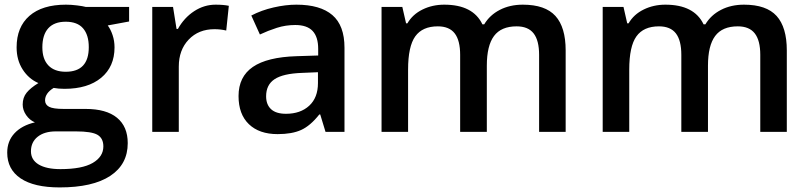

<svg xmlns="http://www.w3.org/2000/svg" viewBox="-20 -570 3499 830"><path d="M538.1 -540V-477.1L445.8 -460Q458.5 -442.9 466.8 -418Q475.1 -393.1 475.1 -365.2Q475.1 -281.7 417.5 -233.9Q359.9 -186 258.8 -186Q232.9 -186 211.9 -189.9Q174.8 -167 174.8 -136.2Q174.8 -117.7 192.1 -108.4Q209.5 -99.1 255.9 -99.1H350.1Q439.5 -99.1 485.8 -61Q532.2 -22.9 532.2 48.8Q532.2 140.6 456.5 190.4Q380.9 240.2 237.8 240.2Q127.4 240.2 69.3 201.2Q11.2 162.1 11.2 89.8Q11.2 40 42.7 6.1Q74.2 -27.8 130.9 -41Q107.9 -50.8 93 -72.5Q78.1 -94.2 78.1 -118.2Q78.1 -148.4 95.2 -169.4Q112.3 -190.4 146 -210.9Q104 -229 77.9 -269.8Q51.8 -310.5 51.8 -365.2Q51.8 -453.1 107.2 -501.5Q162.6 -549.8 265.1 -549.8Q288.1 -549.8 313.2 -546.6Q338.4 -543.5 351.1 -540ZM113.8 84Q113.8 121.1 147.2 141.1Q180.7 161.1 241.2 161.1Q335 161.1 380.9 134.3Q426.8 107.4 426.8 63Q426.8 27.8 401.6 12.9Q376.5 -2 308.1 -2H221.2Q171.9 -2 142.8 21.2Q113.8 44.4 113.8 84ZM163.1 -365.2Q163.1 -314.5 189.2 -287.1Q215.3 -259.8 264.2 -259.8Q363.8 -259.8 363.8 -366.2Q363.8 -418.9 339.1 -447.5Q314.5 -476.1 264.2 -476.1Q214.4 -476.1 188.7 -447.8Q163.1 -419.4 163.1 -365.2Z M912.1 -549.8Q946.8 -549.8 969.2 -544.9L958 -438Q933.6 -443.8 907.2 -443.8Q838.4 -443.8 795.7 -398.9Q752.9 -354 752.9 -282.2V0H638.2V-540H728L743.2 -444.8H749Q775.9 -493.2 819.1 -521.5Q862.3 -549.8 912.1 -549.8Z M1387.2 0 1364.3 -75.2H1360.4Q1321.3 -25.9 1281.7 -8.1Q1242.2 9.8 1180.2 9.8Q1100.6 9.8 1055.9 -33.2Q1011.2 -76.2 1011.2 -154.8Q1011.2 -238.3 1073.2 -280.8Q1135.3 -323.2 1262.2 -327.1L1355.5 -330.1V-358.9Q1355.5 -410.6 1331.3 -436.3Q1307.1 -461.9 1256.3 -461.9Q1214.8 -461.9 1176.8 -449.7Q1138.7 -437.5 1103.5 -420.9L1066.4 -502.9Q1110.4 -525.9 1162.6 -537.8Q1214.8 -549.8 1261.2 -549.8Q1364.3 -549.8 1416.7 -504.9Q1469.2 -460 1469.2 -363.8V0ZM1216.3 -78.1Q1278.8 -78.1 1316.7 -113Q1354.5 -147.9 1354.5 -210.9V-257.8L1285.2 -254.9Q1204.1 -252 1167.2 -227.8Q1130.4 -203.6 1130.4 -153.8Q1130.4 -117.7 1151.9 -97.9Q1173.3 -78.1 1216.3 -78.1Z M2084.5 0H1969.2V-333Q1969.2 -395 1945.8 -425.5Q1922.4 -456.1 1872.6 -456.1Q1806.2 -456.1 1775.1 -412.8Q1744.1 -369.6 1744.1 -269V0H1629.4V-540H1719.2L1735.4 -469.2H1741.2Q1763.7 -507.8 1806.4 -528.8Q1849.1 -549.8 1900.4 -549.8Q2024.9 -549.8 2065.4 -464.8H2073.2Q2097.2 -504.9 2140.6 -527.3Q2184.1 -549.8 2240.2 -549.8Q2336.9 -549.8 2381.1 -501Q2425.3 -452.1 2425.3 -352.1V0H2310.5V-333Q2310.5 -395 2286.9 -425.5Q2263.2 -456.1 2213.4 -456.1Q2146.5 -456.1 2115.5 -414.3Q2084.5 -372.6 2084.5 -286.1Z M3040.5 0H2925.3V-333Q2925.3 -395 2901.9 -425.5Q2878.4 -456.1 2828.6 -456.1Q2762.2 -456.1 2731.2 -412.8Q2700.2 -369.6 2700.2 -269V0H2585.4V-540H2675.3L2691.4 -469.2H2697.3Q2719.7 -507.8 2762.5 -528.8Q2805.2 -549.8 2856.4 -549.8Q2981 -549.8 3021.5 -464.8H3029.3Q3053.2 -504.9 3096.7 -527.3Q3140.1 -549.8 3196.3 -549.8Q3293 -549.8 3337.2 -501Q3381.3 -452.1 3381.3 -352.1V0H3266.6V-333Q3266.6 -395 3242.9 -425.5Q3219.2 -456.1 3169.4 -456.1Q3102.5 -456.1 3071.5 -414.3Q3040.5 -372.6 3040.5 -286.1Z"/></svg>

Font: JBL Sans
Style: Semibold
Weight: 600
Version: Version 1.10